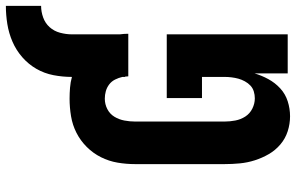

<svg xmlns="http://www.w3.org/2000/svg" viewBox="-197 -803 1008 654"><g transform="rotate(-90 307.0 -476.0)"><path d="M238 8Q212 8 187 0Q162 -8 142 -25Q122 -42 109 -64.5Q96 -87 88 -112Q80 -137 77.5 -163Q75 -189 75 -215V-520Q75 -550 80 -579.5Q85 -609 98.5 -636Q112 -663 133.5 -684.5Q155 -706 181.5 -719.5Q208 -733 238 -738Q268 -743 298 -743Q316 -743 335 -741.5Q354 -740 372 -735Q372 -767 378 -798Q384 -829 399.5 -856Q415 -883 439 -904Q463 -925 492 -937.5Q521 -950 552 -955Q583 -960 614 -960V-840Q594 -840 574.5 -833Q555 -826 541.5 -811Q528 -796 522.5 -775.5Q517 -755 517 -735V-572Q518 -565 518.5 -557.5Q519 -550 519 -543H374Q374 -546 373.5 -548.5Q373 -551 373 -554H372V-563Q369 -576 363 -588Q357 -600 346.5 -608Q336 -616 323.5 -619.5Q311 -623 298 -623Q279 -623 262.5 -614.5Q246 -606 236.5 -590.5Q227 -575 223.5 -556.5Q220 -538 220 -520V-215Q220 -197 223.5 -178.5Q227 -160 237 -144.5Q247 -129 264 -120.5Q281 -112 299 -112Q311 -112 322.5 -115.5Q334 -119 342.5 -127Q351 -135 357 -146Q363 -157 366 -168Q369 -179 370.5 -191Q372 -203 372 -215V-292H300V-412H517V0H384V-113Q377 -89 364.5 -66Q352 -43 333 -25.5Q314 -8 289 0Q264 8 238 8Z"/></g></svg>

Font: Iosevka Curly Slab HvEx
Style: Regular
Weight: 900
Width: 7
Monospace: yes
Designer: Belleve Invis
Foundry: Belleve Invis
Version: Version 11.1.0; ttfautohint (v1.8.3)